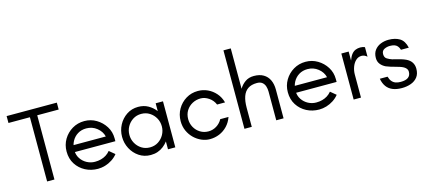

<svg xmlns="http://www.w3.org/2000/svg" viewBox="-58 -1255 3930 1773"><g transform="rotate(-15 1906.5 -368.5)"><path d="M225 -2V-616H20V-682H500V-616H295V-2Z M711 7Q645 7 590.5 -21.5Q536 -50 503 -101.5Q470 -153 470 -222Q470 -286 501 -338Q532 -390 584 -421Q636 -452 700 -452Q762 -452 814 -421Q866 -390 898 -339Q930 -288 930 -226V-198H514V-263H856Q844 -313 800.5 -347.5Q757 -382 700 -382Q653 -382 617.5 -360Q582 -338 562 -300.5Q542 -263 542 -216Q542 -170 565 -135.5Q588 -101 624 -82Q660 -63 700 -63Q731 -63 757.5 -70Q784 -77 806.5 -91Q829 -105 847 -127L900 -83Q878 -55 846.5 -34.5Q815 -14 780 -3.5Q745 7 711 7Z M1214 10Q1152 10 1103.5 -22.5Q1055 -55 1027.5 -107.5Q1000 -160 1000 -220Q1000 -281 1027.5 -333Q1055 -385 1103.5 -417.5Q1152 -450 1214 -450Q1268 -450 1309.5 -426.5Q1351 -403 1380 -365V-440H1450V0H1380V-75Q1361 -50 1336 -30.5Q1311 -11 1280.5 -0.5Q1250 10 1214 10ZM1225 -60Q1270 -60 1305 -82.5Q1340 -105 1360 -141.5Q1380 -178 1380 -220Q1380 -263 1360 -299Q1340 -335 1305 -357.5Q1270 -380 1225 -380Q1180 -380 1145 -357.5Q1110 -335 1090 -299Q1070 -263 1070 -220Q1070 -178 1090 -141.5Q1110 -105 1145 -82.5Q1180 -60 1225 -60Z M1779 10Q1739 10 1700 -7Q1661 -24 1629.5 -54.5Q1598 -85 1579 -127Q1560 -169 1560 -220Q1560 -283 1590 -335Q1620 -387 1671 -418Q1722 -449 1785 -449Q1834 -449 1877.5 -429Q1921 -409 1954 -371.5Q1987 -334 2001 -282H1925Q1907 -325 1869 -350.5Q1831 -376 1792 -376Q1749 -376 1712.5 -356.5Q1676 -337 1654 -302Q1632 -267 1632 -220Q1632 -178 1652 -142Q1672 -106 1707 -84.5Q1742 -63 1785 -63Q1827 -63 1862.5 -85Q1898 -107 1918 -144H1997Q1980 -95 1947 -60.5Q1914 -26 1871 -8Q1828 10 1779 10Z M2111 0V-750H2181V-364Q2202 -400 2236.5 -424.5Q2271 -449 2320 -449Q2375 -449 2411.5 -427.5Q2448 -406 2466.5 -367Q2485 -328 2485 -275V0H2415V-275Q2415 -301 2407.5 -325Q2400 -349 2381.5 -364Q2363 -379 2331 -379Q2277 -379 2244 -356Q2211 -333 2196 -289.5Q2181 -246 2181 -184V0Z M2826 7Q2760 7 2705.5 -21.5Q2651 -50 2618 -101.5Q2585 -153 2585 -222Q2585 -286 2616 -338Q2647 -390 2699 -421Q2751 -452 2815 -452Q2877 -452 2929 -421Q2981 -390 3013 -339Q3045 -288 3045 -226V-198H2629V-263H2971Q2959 -313 2915.5 -347.5Q2872 -382 2815 -382Q2768 -382 2732.5 -360Q2697 -338 2677 -300.5Q2657 -263 2657 -216Q2657 -170 2680 -135.5Q2703 -101 2739 -82Q2775 -63 2815 -63Q2846 -63 2872.5 -70Q2899 -77 2921.5 -91Q2944 -105 2962 -127L3015 -83Q2993 -55 2961.5 -34.5Q2930 -14 2895 -3.5Q2860 7 2826 7Z M3155 0V-440H3225V-354Q3238 -391 3254.5 -411.5Q3271 -432 3292 -440.5Q3313 -449 3337 -449Q3348 -449 3359.5 -447Q3371 -445 3381 -440V-349Q3369 -360 3356 -365.5Q3343 -371 3329 -371Q3297 -371 3273.5 -348.5Q3250 -326 3237.5 -291.5Q3225 -257 3225 -220V0Z M3614 13Q3563 13 3526.5 -2Q3490 -17 3468 -47.5Q3446 -78 3438 -123H3512Q3520 -94 3535 -76.5Q3550 -59 3571 -52Q3592 -45 3618 -45Q3666 -45 3690 -63Q3714 -81 3714 -117Q3714 -138 3697 -154Q3680 -170 3645 -181Q3630 -186 3607.5 -192Q3585 -198 3562 -205Q3539 -212 3520 -220Q3489 -235 3470.5 -259Q3452 -283 3452 -317Q3452 -362 3474 -391.5Q3496 -421 3531.5 -435.5Q3567 -450 3608 -450Q3670 -450 3713 -424.5Q3756 -399 3771 -331H3696Q3689 -354 3677 -367.5Q3665 -381 3647.5 -386.5Q3630 -392 3606 -392Q3576 -392 3551 -379Q3526 -366 3526 -334Q3526 -302 3548 -288.5Q3570 -275 3594 -267Q3606 -264 3628.5 -258.5Q3651 -253 3676 -245.5Q3701 -238 3720 -229Q3754 -213 3771 -187Q3788 -161 3788 -126Q3788 -77 3764.5 -46.5Q3741 -16 3701.5 -1.5Q3662 13 3614 13Z"/></g></svg>

Font: Teachers
Style: Regular
Weight: 400
Designer: Alfredo Marco Pradil, Chank Diesel
Version: Version 1.001